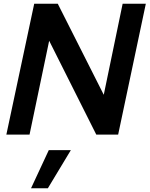

<svg xmlns="http://www.w3.org/2000/svg" viewBox="-20 -720 800 1027"><path d="M14 0ZM163 -700H289L535 -213L636 -700H760L612 0H495L243 -502L138 0H14ZM241 83H359L236 287H146Z"/></svg>

Font: Rosa Sans SemiBold
Style: Italic
Weight: 600
Italic angle: -12°
Designer: Pentagram / MCKL
Foundry: Pentagram / MCKL
Version: Version 1.005;September 16, 2019;FontCreator 11.5.0.2425 64-